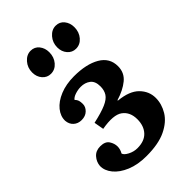

<svg xmlns="http://www.w3.org/2000/svg" viewBox="-229 -838 942 942"><g transform="rotate(-45 242.0 -367.0)"><path d="M209 17Q149 17 104.5 -1.5Q60 -20 36 -49.5Q12 -79 13 -111Q15 -137 33 -157.5Q51 -178 82 -178Q116 -178 129 -158Q142 -138 142 -117Q142 -107 139 -97Q136 -87 131 -79Q134 -66 157 -54Q180 -42 205 -42Q254 -42 279.5 -69.5Q305 -97 305 -143Q305 -193 271 -218Q237 -243 153 -228L144 -279Q203 -292 235 -306Q267 -320 279 -339Q291 -358 291 -385Q291 -421 270.5 -436.5Q250 -452 221 -452Q202 -452 182 -445.5Q162 -439 154 -428Q163 -419 166 -409.5Q169 -400 169 -385Q169 -365 152.5 -349Q136 -333 109 -333Q84 -333 67.5 -348Q51 -363 49 -388Q48 -420 71 -448.5Q94 -477 136.5 -494.5Q179 -512 234 -512Q319 -512 370.5 -482Q422 -452 422 -394Q422 -349 388.5 -321.5Q355 -294 302 -278V-275Q375 -268 409 -233.5Q443 -199 443 -153Q443 -111 419.5 -72Q396 -33 344.5 -8Q293 17 209 17ZM337 -600Q311 -600 293.5 -620Q276 -640 276 -670Q276 -703 297 -727Q318 -751 346 -751Q373 -751 389.5 -730.5Q406 -710 406 -681Q406 -647 386 -623.5Q366 -600 337 -600ZM163 -600Q137 -600 119.5 -620Q102 -640 102 -670Q102 -703 123 -727Q144 -751 172 -751Q199 -751 215.5 -730.5Q232 -710 232 -681Q232 -647 212 -623.5Q192 -600 163 -600Z"/></g></svg>

Font: Lora
Style: Italic
Weight: 400
Italic angle: -3°
Designer: Olga Karpushina, Alexei Vanyashin (Cyrillic)
Foundry: Cyreal
Version: Version 3.008